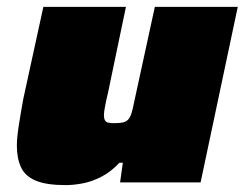

<svg xmlns="http://www.w3.org/2000/svg" viewBox="-20 -530 711 558"><path d="M171 8Q115 8 84 -5Q53 -18 41 -44Q29 -70 29 -107Q29 -130 35 -168Q41 -206 48 -244L106 -510H346L294 -261Q290 -245 286 -224.5Q282 -204 282 -196Q282 -186 285 -180.5Q288 -175 294.5 -173.5Q301 -172 310 -172Q327 -172 336.5 -174Q346 -176 352 -182Q358 -188 362 -200.5Q366 -213 370 -234L430 -510H671L563 0H329L337 -57H327Q303 -31 275 -16.5Q247 -2 220 3Q193 8 171 8Z"/></svg>

Font: Saira Expanded Black
Style: Italic
Weight: 900
Width: 7
Italic angle: -12°
Designer: Hector Gatti with collaboration of the Omnibus-Type team
Foundry: Omnibus-Type
Version: Version 1.101